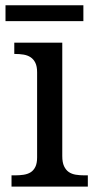

<svg xmlns="http://www.w3.org/2000/svg" viewBox="-20 -695 360 715"><path d="M36.1 -42Q52.7 -42 67.6 -44.2Q82.5 -46.4 93.8 -53.2Q105 -60.1 111.6 -73.5Q118.2 -86.9 118.2 -108.9V-425.8Q118.2 -447.8 111.6 -461.2Q105 -474.6 93.8 -481.9Q82.5 -489.3 67.6 -491.7Q52.7 -494.1 36.1 -494.1H33.2V-536.1H211.9V-113.8Q211.9 -90.3 218.5 -76.2Q225.1 -62 236.1 -54.4Q247.1 -46.9 262.2 -44.4Q277.3 -42 293.9 -42H307.1V0H22.9V-42ZM290.5 -616.2H0.5V-675.3H290.5Z"/></svg>

Font: Droid Serif
Style: Regular
Weight: 400
Designer: Monotype Design team
Foundry: Monotype Imaging Inc.
Version: Version 1.03